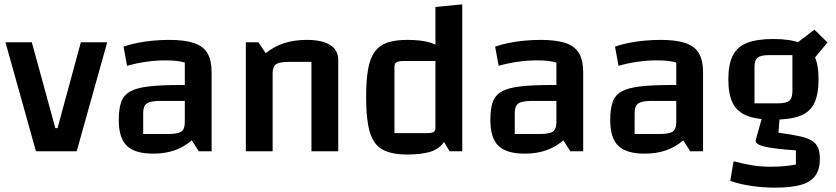

<svg xmlns="http://www.w3.org/2000/svg" viewBox="-20 -694 3838 881"><path d="M5 -500H126L234 -106H244L351 -500H472L332 0H145Z M683 11Q599 11 562 -25Q525 -61 525 -143Q525 -194 536 -225.5Q547 -257 577 -274Q607 -291 663 -297.5Q719 -304 809 -304H858V-231H716Q671 -231 654 -219.5Q637 -208 637 -176V-79H750Q795 -79 811.5 -90Q828 -101 828 -133V-407Q796 -417 739 -417Q698 -417 653.5 -411Q609 -405 563 -392L547 -480Q575 -490 609.5 -497Q644 -504 682 -507.5Q720 -511 756 -511Q827 -511 870 -496.5Q913 -482 932 -449.5Q951 -417 951 -363V0H892L860 -50Q824 -19 780.5 -4Q737 11 683 11Z M1108 0V-500H1166L1199 -450Q1238 -481 1284 -496Q1330 -511 1388 -511Q1458 -511 1495 -487.5Q1532 -464 1532 -419V0H1409V-410H1305Q1263 -410 1247 -399.5Q1231 -389 1231 -359V0Z M1848 -511Q1911 -511 1951 -499.5Q1991 -488 2013.5 -459Q2036 -430 2045.5 -379.5Q2055 -329 2055 -250Q2055 -170 2045.5 -118Q2036 -66 2013.5 -37Q1991 -8 1951 3.5Q1911 15 1848 15Q1793 15 1756.5 2Q1720 -11 1699 -40.5Q1678 -70 1669 -121.5Q1660 -173 1660 -250Q1660 -326 1669 -376.5Q1678 -427 1699.5 -456.5Q1721 -486 1757.5 -498.5Q1794 -511 1848 -511ZM1978 -414H1835Q1809 -414 1799.5 -408.5Q1790 -403 1790 -388V-83H1934Q1960 -83 1969 -88Q1978 -93 1978 -108ZM2101 -674V0H2043L1978 -108V-662Z M2388 11Q2304 11 2267 -25Q2230 -61 2230 -143Q2230 -194 2241 -225.5Q2252 -257 2282 -274Q2312 -291 2368 -297.5Q2424 -304 2514 -304H2563V-231H2421Q2376 -231 2359 -219.5Q2342 -208 2342 -176V-79H2455Q2500 -79 2516.5 -90Q2533 -101 2533 -133V-407Q2501 -417 2444 -417Q2403 -417 2358.5 -411Q2314 -405 2268 -392L2252 -480Q2280 -490 2314.5 -497Q2349 -504 2387 -507.5Q2425 -511 2461 -511Q2532 -511 2575 -496.5Q2618 -482 2637 -449.5Q2656 -417 2656 -363V0H2597L2565 -50Q2529 -19 2485.5 -4Q2442 11 2388 11Z M2938 11Q2854 11 2817 -25Q2780 -61 2780 -143Q2780 -194 2791 -225.5Q2802 -257 2832 -274Q2862 -291 2918 -297.5Q2974 -304 3064 -304H3113V-231H2971Q2926 -231 2909 -219.5Q2892 -208 2892 -176V-79H3005Q3050 -79 3066.5 -90Q3083 -101 3083 -133V-407Q3051 -417 2994 -417Q2953 -417 2908.5 -411Q2864 -405 2818 -392L2802 -480Q2830 -490 2864.5 -497Q2899 -504 2937 -507.5Q2975 -511 3011 -511Q3082 -511 3125 -496.5Q3168 -482 3187 -449.5Q3206 -417 3206 -363V0H3147L3115 -50Q3079 -19 3035.5 -4Q2992 11 2938 11Z M3529 -145Q3453 -145 3407.5 -163Q3362 -181 3342 -221Q3322 -261 3322 -330Q3322 -398 3342 -438.5Q3362 -479 3407.5 -497Q3453 -515 3529 -515Q3606 -515 3651 -497Q3696 -479 3716 -439Q3736 -399 3736 -330Q3736 -262 3716.5 -221Q3697 -180 3651.5 -162.5Q3606 -145 3529 -145ZM3442 -220H3552Q3588 -220 3602 -232Q3616 -244 3616 -275V-441H3506Q3470 -441 3456 -429Q3442 -417 3442 -386ZM3742 35Q3742 82 3721.5 111.5Q3701 141 3656 154Q3611 167 3536 167Q3480 167 3426.5 159Q3373 151 3331 136L3346 46Q3396 59 3434.5 65Q3473 71 3513 71Q3550 71 3577.5 68.5Q3605 66 3632 61V-4Q3532 -11 3489.5 -21Q3447 -31 3447 -49L3479 -163L3558 -162L3552 -85Q3611 -77 3648.5 -69Q3686 -61 3706 -48Q3726 -35 3734 -15Q3742 5 3742 35ZM3697 -403 3628 -490 3717 -558 3777 -499Z"/></svg>

Font: Changa Medium
Style: Regular
Weight: 500
Designer: Eduardo Rodriguez Tunni
Foundry: Eduardo Rodriguez Tunni
Version: Version 3.003